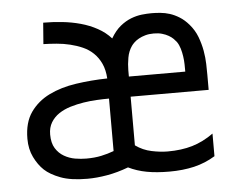

<svg xmlns="http://www.w3.org/2000/svg" viewBox="-41 -508 706 566"><g transform="rotate(-5 312.0 -225.0)"><path d="M343.8 -220.2V-76.2Q365.7 -60.5 391.4 -55.2Q417 -49.8 439 -49.8Q479.5 -49.8 511.7 -59.3Q543.9 -68.8 574.7 -90.8V-23.9Q545.4 -5.9 512 2Q478.5 9.8 439 9.8Q400.9 9.8 371.8 4.4Q342.8 -1 317.9 -13.2Q285.6 -1 254.6 4.4Q223.6 9.8 195.8 9.8Q147 9.8 116.7 -1.7Q86.4 -13.2 69.8 -28.8Q53.2 -44.4 41.5 -68.4Q29.8 -92.3 29.8 -123Q29.8 -170.9 51 -201.2Q72.3 -231.4 107.2 -248.5Q142.1 -265.6 187 -272.2Q231.9 -278.8 279.8 -279.8Q278.3 -305.2 269.8 -323.7Q261.2 -342.3 247.8 -355.2Q234.4 -368.2 216.8 -376Q199.2 -383.8 179.9 -388.4Q160.6 -393.1 140.4 -394.8Q120.1 -396.5 101.1 -397L106 -460Q133.8 -460 161.9 -457Q189.9 -454.1 216.3 -446.8Q242.7 -439.5 265.4 -427Q288.1 -414.6 304.7 -396Q317.9 -418.5 333.5 -431.2Q349.1 -443.8 365.5 -450.2Q381.8 -456.5 397.7 -458.3Q413.6 -460 426.8 -460Q439 -460 452.6 -458.7Q466.3 -457.5 480.2 -453.1Q494.1 -448.7 508.3 -439.9Q522.5 -431.2 535.6 -416Q550.8 -398.4 558.6 -377.7Q566.4 -356.9 570.1 -336.2Q573.7 -315.4 574.2 -296.9Q574.7 -278.3 574.7 -265.1V-220.2ZM279.8 -220.2Q263.7 -220.2 244.1 -219.2Q224.6 -218.3 204.3 -215.1Q184.1 -211.9 164.8 -206.1Q145.5 -200.2 130.6 -190.2Q115.7 -180.2 106.7 -165.3Q97.7 -150.4 97.7 -129.9Q97.7 -104.5 107.4 -88.9Q117.2 -73.2 132.3 -64.5Q147.5 -55.7 164.8 -52.7Q182.1 -49.8 197.8 -49.8Q222.7 -49.8 242.2 -54Q261.7 -58.1 279.8 -64.9ZM510.7 -279.8Q510.7 -289.6 510.5 -301.3Q510.3 -313 508.5 -325Q506.8 -336.9 503.4 -348.4Q500 -359.9 493.7 -369.1Q490.2 -373.5 484.9 -378.9Q479.5 -384.3 471.4 -388.9Q463.4 -393.6 452.6 -396.7Q441.9 -399.9 427.7 -399.9Q413.6 -399.9 402.6 -396.7Q391.6 -393.6 383.3 -388.9Q375 -384.3 369.4 -378.9Q363.8 -373.5 360.8 -369.1Q350.6 -354.5 347.2 -335.2Q343.8 -315.9 343.8 -298.8V-279.8Z"/></g></svg>

Font: Aubrey
Style: Regular
Weight: 400
Designer: Gayaneh Bagdasaryan | Cyreal.org
Foundry: Gayaneh Bagdasaryan | Cyreal.org
Version: Version 1.000